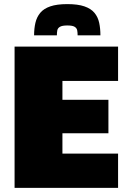

<svg xmlns="http://www.w3.org/2000/svg" viewBox="-20 -915 643 935"><path d="M51 0V-688H555V-521H284V-429H508V-266H284V-167H555V0ZM308 -895Q359 -895 391 -884Q423 -873 440 -852.5Q457 -832 463 -804Q469 -776 469 -743H358Q358 -756 356 -767Q354 -778 343.5 -784.5Q333 -791 308 -791Q283 -791 272 -784.5Q261 -778 259 -767Q257 -756 257 -743H146Q146 -776 152.5 -804Q159 -832 176 -852.5Q193 -873 225 -884Q257 -895 308 -895Z"/></svg>

Font: Saira Thin Black
Style: Regular
Weight: 900
Version: Version 1.101